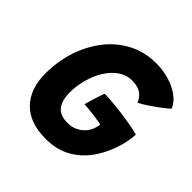

<svg xmlns="http://www.w3.org/2000/svg" viewBox="-177 -828 1010 1010"><g transform="rotate(45 328.0 -322.5)"><path d="M299.5 24Q181 24 118.2 -40Q55.5 -104 55.5 -218.5Q55.5 -308 81.8 -389Q108 -470 157.2 -533.2Q206.5 -596.5 276 -632.8Q345.5 -669 431.5 -669Q481.5 -669 527.8 -655.2Q574 -641.5 608 -616.5Q642 -591.5 656.5 -557Q645 -546 619.8 -526.5Q594.5 -507 564.2 -486.5Q534 -466 507 -452Q500 -469 488 -483.2Q476 -497.5 456.2 -506.2Q436.5 -515 405.5 -515Q362 -515 327 -490.2Q292 -465.5 267.2 -424.8Q242.5 -384 229.5 -335Q216.5 -286 216.5 -236.5Q216.5 -182 240.2 -149.2Q264 -116.5 322.5 -116.5Q354 -116.5 379.5 -129.2Q405 -142 422 -163.2Q439 -184.5 445 -209Q446.5 -215.5 447.8 -221.2Q449 -227 450 -232Q442 -234.5 425 -237.2Q408 -240 387.2 -242.8Q366.5 -245.5 347.5 -247.2Q328.5 -249 315.5 -249.5Q319 -263.5 325.5 -285.2Q332 -307 339 -328.8Q346 -350.5 351.5 -364Q386.5 -363.5 436.2 -358.2Q486 -353 535.5 -345Q585 -337 619.5 -327.5Q618.5 -309 614.8 -285.8Q611 -262.5 606 -243.5Q586.5 -171 547 -110.2Q507.5 -49.5 446.2 -12.8Q385 24 299.5 24Z"/></g></svg>

Font: Grandstander Thin
Style: Bold Italic
Weight: 700
Italic angle: -15°
Version: Version 1.200